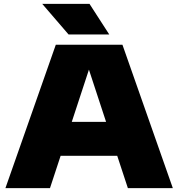

<svg xmlns="http://www.w3.org/2000/svg" viewBox="-20 -971 920 991"><path d="M8 0 268 -740H612L872 0H640L585 -167H293L238 0ZM350.5 -342H527.5L439 -611.5ZM334 -793 198 -951H442L544 -793Z"/></svg>

Font: Encode Sans Exp Black
Style: Regular
Weight: 900
Width: 7
Designer: Multiple Designers
Foundry: Impallari Type
Version: Version 3.002; ttfautohint (v1.8.3) -l 8 -r 50 -G 200 -x 14 